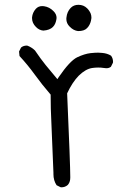

<svg xmlns="http://www.w3.org/2000/svg" viewBox="-20 -800 540 807"><path d="M237.8 -12.7Q253.9 -12.7 265.1 -22.9Q273.4 -32.7 274.9 -45.9Q275.4 -48.3 275.4 -54.7Q275.4 -106 262.2 -407.7Q284.2 -454.6 311 -481.9Q339.4 -509.8 367.2 -514.2Q380.4 -516.1 392.8 -516.1Q405.3 -516.1 413.8 -514.6Q422.4 -513.2 426.8 -513.2Q438.5 -513.2 446.3 -519.5L454.6 -536.1Q455.1 -538.1 455.1 -540Q455.1 -554.7 446.8 -565.9Q431.2 -575.7 409.7 -577.6Q399.9 -578.6 393.8 -578.6Q387.7 -578.6 380.4 -578.4Q373 -578.1 360.4 -576.7Q335 -573.7 304.2 -559.1Q273.4 -543.9 226.6 -475.6L221.2 -467.3Q193.4 -500 171.9 -526.6Q150.4 -553.2 127 -587.9Q113.3 -601.1 95.7 -607.9Q93.8 -608.4 92.3 -608.4Q78.1 -608.4 68.4 -600.1L60.1 -583.5L62 -564.5Q96.2 -527.8 126.2 -486.3Q156.2 -444.8 192.9 -402.3V-399.4Q192.9 -342.8 195.8 -287.4Q198.7 -231.9 204.6 -74.2Q204.6 -70.8 204.6 -67.9Q204.6 -41.5 217.8 -21.5L234.4 -13.2Q236.3 -12.7 237.8 -12.7ZM364.3 -724.6Q364.3 -734.9 361.3 -742.7Q356 -755.4 346.2 -765.1Q331.5 -779.8 309.6 -779.8Q289.6 -779.8 276.9 -766.6Q261.7 -750.5 259.3 -726.6Q258.8 -723.6 258.8 -720.7Q258.8 -701.7 272.9 -688Q289.1 -671.4 308.1 -669.4Q334 -669.4 345.2 -681.2Q351.6 -687 356 -695.6Q360.4 -704.1 362.3 -712.6Q364.3 -721.2 364.3 -724.6ZM217.8 -724.6Q217.8 -740.7 204.6 -753.4Q188 -770.5 165 -773.9Q161.1 -774.4 157.2 -774.4Q141.1 -774.4 130.4 -762.7Q116.7 -747.1 114.7 -727.1Q114.7 -725.1 114.7 -723.1Q114.7 -703.1 131.3 -686.5Q144.5 -672.9 162.1 -671.4Q189.5 -673.3 202.6 -687Q213.4 -697.8 216.8 -717.3Q217.8 -721.2 217.8 -724.6Z"/></svg>

Font: Bakudai
Style: ExtraLight
Weight: 200
Version: Version 1.48